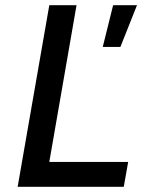

<svg xmlns="http://www.w3.org/2000/svg" viewBox="-20 -720 580 740"><path d="M48 0H457L474 -96H170L275 -700H170ZM376 -539H444L508 -700H416Z"/></svg>

Font: Fixel Display Medium
Style: Italic
Weight: 500
Italic angle: -10°
Designer: AlfaBravo + MacPaw
Foundry: Kyrylo Tkachov, Marchela Mozhyna, Serhii Makarenko, Maria Weinstein, Zakhar Kryvoshyya
Version: Version 1.210;Glyphs 3.2 (3217)